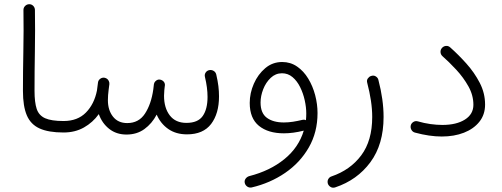

<svg xmlns="http://www.w3.org/2000/svg" viewBox="-20 -621 2371 907"><path d="M88.4 -191.4Q88.4 -280.3 90.3 -377.9Q92.3 -475.6 90.8 -572.8Q90.3 -584 98.1 -592.3Q106 -600.6 117.2 -601.1Q128.4 -601.6 136.5 -593.8Q144.5 -585.9 145 -574.7Q146.5 -477.5 144.8 -379.9Q143.1 -282.2 143.1 -191.9Q143.1 -137.7 153.3 -106.7Q163.6 -75.7 193.1 -62.5Q222.7 -49.3 279.8 -49.3H280.3Q291.5 -49.3 299.3 -41.3Q307.1 -33.2 307.1 -22Q307.1 -10.7 299.3 -2.9Q291.5 4.9 280.3 4.9H279.8Q209 4.9 167 -14.2Q125 -33.2 106.7 -76.2Q88.4 -119.1 88.4 -191.4Z M253.4 -22Q253.4 -33.2 261.2 -41.3Q269 -49.3 280.3 -49.3Q346.7 -49.3 386 -89.4Q425.3 -129.4 438 -193.4Q439.5 -207.5 442.9 -231Q444.3 -242.2 453.4 -248.8Q462.4 -255.4 473.1 -253.9Q475.1 -253.4 477.1 -252.9Q477.5 -252.9 477.5 -252.4Q478 -252.4 478.5 -252.4Q488.3 -249 493.2 -239.7Q493.7 -239.3 493.7 -238.8Q493.7 -238.8 494.1 -237.8Q497.6 -231 496.6 -222.7L496.1 -219.2Q495.1 -208 493.2 -196.8Q489.7 -170.4 489.7 -147.5Q489.7 -100.6 513.7 -70.1Q537.6 -39.6 581.1 -39.6Q635.7 -39.6 665 -84.5Q694.3 -129.4 704.1 -198.2Q705.1 -209.5 707 -222.7Q708 -230.5 712.9 -235.8Q712.9 -235.8 713.4 -236.3Q713.4 -236.3 713.9 -236.8Q723.1 -246.6 735.4 -245.1Q742.2 -244.1 748 -240.2Q761.2 -231 758.8 -215.3L758.3 -213.4Q757.8 -204.1 756.3 -195.3Q754.9 -180.7 754.9 -168.5Q754.9 -111.3 782 -75.9Q809.1 -40.5 860.8 -40.5Q915 -40.5 937.7 -73Q960.4 -105.5 960.4 -163.1Q960.4 -206.5 948.2 -257.3Q945.3 -268.6 951.2 -277.8Q957 -287.1 967.8 -289.6Q979 -292 988.8 -286.4Q998.5 -280.8 1001.5 -269.5Q1008.8 -237.8 1011.7 -213.9Q1014.6 -189.9 1014.6 -165.5Q1014.6 -84.5 977.3 -35.4Q939.9 13.7 863.3 13.7Q811.5 13.7 775.1 -11.5Q738.8 -36.6 720.2 -79.6Q697.8 -37.1 662.1 -11.2Q626.5 14.6 577.6 14.6Q529.8 14.6 495.8 -12.2Q461.9 -39.1 446.8 -82Q418.5 -42.5 376.5 -18.8Q334.5 4.9 280.3 4.9Q269 4.9 261.2 -2.9Q253.4 -10.7 253.4 -22Z M1313 -328.1Q1352.5 -328.1 1383.5 -306.6Q1414.6 -285.2 1436 -249.8Q1457.5 -214.4 1468.8 -171.6Q1480 -128.9 1480 -86.9Q1480 3.9 1438.7 75.7Q1397.5 147.5 1326.9 195.8Q1256.3 244.1 1168.5 264.6Q1157.2 266.6 1147.9 260.3Q1138.7 253.9 1136.2 243.2Q1133.8 231.9 1140.4 222.9Q1147 213.9 1157.7 210.9Q1255.4 186 1323.2 130.9Q1391.1 75.7 1415 -3.9Q1364.7 8.8 1321.3 8.8Q1246.6 8.8 1203.1 -26.6Q1159.7 -62 1159.7 -134.8Q1159.7 -181.2 1179.2 -225.6Q1198.7 -270 1233.2 -299.1Q1267.6 -328.1 1313 -328.1ZM1210.9 -136.7Q1210.9 -86.4 1240.7 -64.5Q1270.5 -42.5 1320.8 -42.5Q1342.3 -42.5 1364 -45.9Q1385.7 -49.3 1408.2 -54.7Q1416.5 -57.1 1425.3 -53.2Q1426.8 -68.8 1426.8 -85Q1426.8 -114.7 1419.4 -147.7Q1412.1 -180.7 1397.7 -209.7Q1383.3 -238.8 1361.8 -256.8Q1340.3 -274.9 1312 -274.9Q1281.7 -274.9 1258.8 -253.2Q1235.8 -231.4 1223.4 -199.5Q1210.9 -167.5 1210.9 -136.7Z M1731.9 -261.7Q1745.1 -266.6 1755.4 -260Q1765.6 -253.4 1767.6 -243.2Q1792 -149.9 1792 -68.4Q1792 61 1729.7 145.3Q1667.5 229.5 1563.5 264.2Q1551.3 268.1 1541.7 262.2Q1532.2 256.3 1528.8 246.6Q1525.4 233.9 1531 224.6Q1536.6 215.3 1545.9 212.4Q1634.8 182.1 1686.5 112.8Q1738.3 43.5 1738.3 -68.4Q1738.3 -105.5 1732.2 -146Q1726.1 -186.5 1714.8 -229.5Q1711.4 -241.7 1717.5 -250.2Q1723.6 -258.8 1731.9 -261.7Z M1920.4 -28.3Q1922.9 -38.6 1932.4 -44.7Q1941.9 -50.8 1953.1 -47.9Q1983.4 -39.1 2013.4 -34.9Q2043.5 -30.8 2069.8 -30.8Q2136.2 -30.8 2176.3 -56.2Q2216.3 -81.5 2216.3 -126Q2216.3 -170.9 2192.9 -212.9Q2169.4 -254.9 2135.5 -291.5Q2101.6 -328.1 2069.8 -356Q2061.5 -363.8 2061 -375Q2060.5 -386.2 2067.9 -394.5Q2075.2 -402.8 2086.4 -404.1Q2097.7 -405.3 2106.9 -397Q2145.5 -362.8 2183.3 -320.6Q2221.2 -278.3 2246.3 -229.7Q2271.5 -181.2 2271.5 -127Q2271.5 -79.6 2244.6 -45.9Q2217.8 -12.2 2171.6 5.9Q2125.5 23.9 2066.9 23.9Q2008.8 23.9 1940.4 5.4Q1929.2 2.4 1923.6 -7.6Q1918 -17.6 1920.4 -28.3Z"/></svg>

Font: Mikhak Light
Style: Regular
Weight: 300
Designer: Amin Abedi
Version: Version 3.3